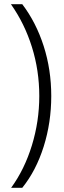

<svg xmlns="http://www.w3.org/2000/svg" viewBox="-20 -736 307 914"><path d="M86 158H33Q97 70 132 -44.5Q167 -159 167 -279Q167 -400 132 -512Q97 -624 32 -716H86Q152 -629 188 -516.5Q224 -404 224 -279Q224 -153 188 -38.5Q152 76 86 158Z"/></svg>

Font: Noto Sans Display Light Narrow
Style: Regular
Weight: 300
Width: 4
Designer: Monotype Design team
Foundry: Monotype Imaging Inc.
Version: Version 1.000